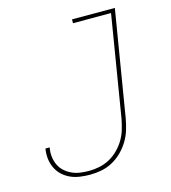

<svg xmlns="http://www.w3.org/2000/svg" viewBox="-110 -824 821 922"><g transform="rotate(-15 300.0 -363.5)"><path d="M225 8Q200 8 175 4.5Q150 1 128.5 -8.5Q107 -18 89.5 -34Q72 -50 61.5 -71.5Q51 -93 48 -117.5Q45 -142 49 -167Q49 -168 49 -168.5Q49 -169 50 -169H70Q70 -169 70 -168.5Q70 -168 70 -167Q66 -145 68.5 -123Q71 -101 80 -82Q89 -63 104.5 -49Q120 -35 139.5 -26Q159 -17 180.5 -14Q202 -11 225 -11Q250 -11 276.5 -16.5Q303 -22 327 -35Q351 -48 371 -68Q391 -88 405 -111.5Q419 -135 426.5 -160.5Q434 -186 439 -211L522 -716H333V-735H546L459 -208Q454 -180 445.5 -152.5Q437 -125 421.5 -99.5Q406 -74 384 -52.5Q362 -31 336 -17Q310 -3 281.5 2.5Q253 8 225 8Z"/></g></svg>

Font: Iosevka Slab Thin Extended
Style: Italic
Weight: 100
Width: 7
Italic angle: -9°
Monospace: yes
Designer: Belleve Invis
Foundry: Belleve Invis
Version: Version 11.1.0; ttfautohint (v1.8.3)